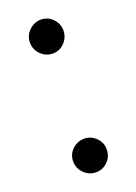

<svg xmlns="http://www.w3.org/2000/svg" viewBox="-111 -576 451 635"><g transform="rotate(-20 115.0 -258.5)"><path d="M56 -468Q56 -492 74 -509.5Q92 -527 116 -527Q140 -527 157 -509.5Q174 -492 174 -468Q174 -444 157 -426Q140 -408 116 -408Q91 -408 73.5 -425.5Q56 -443 56 -468ZM56 -50Q56 -74 73.5 -91Q91 -108 116 -108Q139 -108 156.5 -91Q174 -74 174 -50Q174 -25 157 -7.5Q140 10 116 10Q91 10 73.5 -7.5Q56 -25 56 -50Z"/></g></svg>

Font: Open Sauce Two
Style: Regular
Weight: 400
Designer: Alfredo Marco Pradil
Foundry: Creative Sauce Fz LLC
Version: Version 1.477